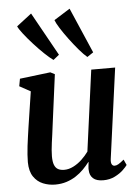

<svg xmlns="http://www.w3.org/2000/svg" viewBox="-59 -924 711 980"><g transform="rotate(-5 296.5 -434.0)"><path d="M184 10Q151.5 10 122 -2Q92.5 -14 73.8 -41.5Q55 -69 54.5 -116Q54.5 -133.5 56 -154.5Q57.5 -175.5 60.2 -199Q63 -222.5 66.5 -246.2Q70 -270 73 -291.5L101 -475L44.5 -506L51.5 -544L208.5 -563L231 -551.5L196.5 -289Q194 -267.5 191 -246.2Q188 -225 185.2 -204.8Q182.5 -184.5 181 -167Q179.5 -149.5 179.5 -135.5Q179.5 -107 186 -90.8Q192.5 -74.5 205.2 -67.8Q218 -61 236.5 -61Q260 -61 283.2 -72.8Q306.5 -84.5 326.8 -103.5Q347 -122.5 362 -143.5L418 -558.5H540.5L477.5 -96Q475 -77 480 -68.2Q485 -59.5 494.5 -59.5Q503.5 -59.5 514 -65.5Q524.5 -71.5 542.5 -86.5L555.5 -58Q550 -49.5 533.2 -33.2Q516.5 -17 490.2 -3.8Q464 9.5 430.5 9.5Q395.5 9.5 378.2 -6.2Q361 -22 360.5 -48.5Q360 -51 360 -55.8Q360 -60.5 360.8 -66.2Q361.5 -72 362 -78Q362.5 -84 363.5 -89L362 -90Q348 -71.5 330.5 -53.8Q313 -36 290.8 -21.5Q268.5 -7 242 1.5Q215.5 10 184 10ZM230.5 -624.5Q212.5 -637 186 -662.2Q159.5 -687.5 133 -716.8Q106.5 -746 86.5 -771.8Q66.5 -797.5 60.5 -811.5L137 -870.5L260.5 -648.5ZM404 -624.5Q387 -638.5 363.2 -666.2Q339.5 -694 316 -725.5Q292.5 -757 275.2 -784.5Q258 -812 253 -826.5L335 -878L435.5 -645.5Z"/></g></svg>

Font: Merriweather 28pt SemiBold
Style: Italic
Weight: 600
Italic angle: -7.8°
Version: Version 2.101